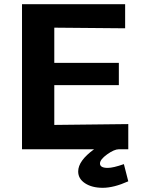

<svg xmlns="http://www.w3.org/2000/svg" viewBox="-20 -712 680 916"><path d="M85 0V-692H577V-577L239 -580V-412H547V-306H239V-116L592 -120V0H548Q525 0 491 24.5Q457 49 457 68Q457 89 494 89Q520 89 571 71L592 153Q523 184 470 184Q419 184 386 162.5Q353 141 353 106Q353 55 429 0Z"/></svg>

Font: Coval
Style: Heavy
Weight: 900
Foundry: Context Ltd
Version: Version 001.000